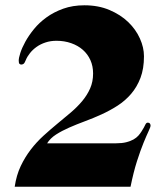

<svg xmlns="http://www.w3.org/2000/svg" viewBox="-20 -706 626 726"><path d="M35.6 0Q42 -43.5 58.3 -77.9Q74.7 -112.3 96.7 -140.9Q118.7 -169.4 144.8 -193.1Q170.9 -216.8 197 -238.3Q223.1 -259.8 247.6 -280.5Q272 -301.3 290.8 -323.7Q309.6 -346.2 320.8 -371.6Q332 -397 332 -428.2Q332 -456.1 321.8 -478.8Q311.5 -501.5 293.2 -517.6Q274.9 -533.7 249.3 -542.7Q223.6 -551.8 193.4 -551.8Q170.9 -551.8 151.9 -545.4Q132.8 -539.1 118.2 -528.6Q103.5 -518.1 93.3 -505.1Q83 -492.2 77.6 -479Q73.2 -467.8 69.3 -464.8Q65.4 -461.9 60.5 -461.9Q56.2 -461.9 53.5 -464.8Q50.8 -467.8 50.8 -477.1Q50.8 -486.8 56.9 -505.9Q63 -524.9 75.7 -548.1Q88.4 -571.3 108.2 -595.7Q127.9 -620.1 155.5 -640.1Q183.1 -660.2 219 -673.1Q254.9 -686 299.3 -686Q352.1 -686 394 -668.2Q436 -650.4 464.8 -622.6Q493.7 -594.7 509 -560.5Q524.4 -526.4 524.4 -493.2Q524.4 -446.3 511.2 -411.6Q498 -377 475.8 -351.1Q453.6 -325.2 424.8 -306.6Q396 -288.1 364.5 -273.7Q333 -259.3 301.3 -247.6Q269.5 -235.8 241.7 -223.6Q213.9 -211.4 191.9 -197.3Q169.9 -183.1 158.2 -164.1H418.5Q441.4 -164.1 457.5 -168.2Q473.6 -172.4 484.9 -178.7Q496.1 -185.1 503.2 -193.1Q510.3 -201.2 515.1 -209Q521 -217.8 524.2 -224.1Q527.3 -230.5 529.5 -234.6Q531.7 -238.8 533.7 -240.5Q535.6 -242.2 539.1 -242.2Q544.4 -242.2 546.9 -238.8Q549.3 -235.4 549.3 -231Q549.3 -225.6 541.7 -209.7Q534.2 -193.8 522.7 -165.8Q511.2 -137.7 498 -96.7Q484.9 -55.7 473.6 0Z"/></svg>

Font: XB Zar
Style: Bold
Weight: 700
Designer: Behnam
Foundry: Irmug
Version: Version 8.005 2009